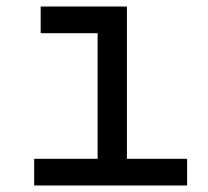

<svg xmlns="http://www.w3.org/2000/svg" viewBox="-20 -570 640 590"><path d="M85 0V-82H280V-468H105V-550H370V-82H555V0Z"/></svg>

Font: JetBrainsMono NF
Style: Regular
Weight: 400
Designer: Philipp Nurullin, Konstantin Bulenkov
Foundry: JetBrains
Version: Version 2.251; ttfautohint (v1.8.3);Nerd Fonts 2.2.2